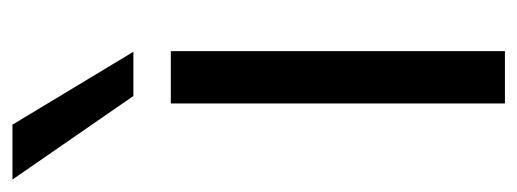

<svg xmlns="http://www.w3.org/2000/svg" viewBox="-340 -549 830 308"><g transform="rotate(-90 75.0 -395.0)"><path d="M63 0V-536H147V0ZM75 -596 -59 -790H29L146 -596Z"/></g></svg>

Font: Georama ExtraCondensed Thin
Style: Regular
Weight: 400
Version: Version 1.001